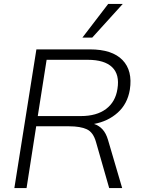

<svg xmlns="http://www.w3.org/2000/svg" viewBox="-20 -956 728 976"><path d="M53 0 165 -705H437Q550 -705 602.5 -651Q655 -597 640 -500Q628 -428 578.5 -383.5Q529 -339 458 -326Q483 -318 501 -298.5Q519 -279 529 -245L601 0H535L468 -234Q454 -284 421 -299Q388 -314 332 -314H164L115 0ZM172 -366H391Q471 -366 519 -402Q567 -438 577 -504Q589 -577 550 -614.5Q511 -652 426 -652H217ZM399 -765 530 -936H604L449 -765Z"/></svg>

Font: Mulish Light
Style: Italic
Weight: 300
Italic angle: -9°
Designer: Vernon Adams
Foundry: Vernon Adams
Version: Version 3.603; ttfautohint (v1.8.3)